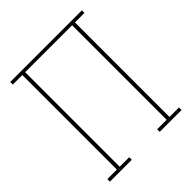

<svg xmlns="http://www.w3.org/2000/svg" viewBox="-200 -868 1001 1001"><g transform="rotate(-45 300.0 -367.5)"><path d="M197 0H36V-19H106V-716H36V-735H564V-716H494V-19H564V0H403V-19H473V-716H127V-19H197Z"/></g></svg>

Font: Iosevka HT Thin Extended
Style: Regular
Weight: 100
Width: 7
Monospace: yes
Designer: Belleve Invis
Foundry: Belleve Invis
Version: Version 32.3.0; ttfautohint (v1.8.4)